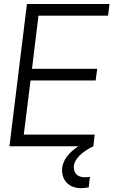

<svg xmlns="http://www.w3.org/2000/svg" viewBox="-20 -748 580 982"><path d="M28.3 0H380.9C335 29.8 297.4 71.8 297.4 123C297.4 177.2 335.9 214.4 394 214.4C405.3 214.4 419.9 212.9 433.6 210.4L439.9 156.7C431.2 158.2 421.9 158.7 414.1 158.7C377.9 158.7 357.4 139.6 357.4 107.4C357.4 65.4 400.9 27.8 457.5 0L464.4 -59.6H101.6L136.2 -336.4H469.2L477.1 -396H143.6L176.8 -668H532.7L540 -727.5H117.7Z"/></svg>

Font: Guggenheim Sans Display Light
Style: Italic
Weight: 300
Italic angle: -7°
Designer: Modified by Tom Baber under direction of Pentagram Design 2023
Foundry: rsms
Version: Version 1.001;Glyphs 3.1.2 (3151)